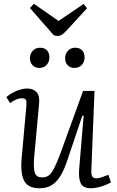

<svg xmlns="http://www.w3.org/2000/svg" viewBox="-20 -992 624 1026"><path d="M14 -473Q27 -485 46 -495.5Q65 -506 85.5 -512.5Q106 -519 124 -519Q158 -519 175.5 -499.5Q193 -480 189 -440L162 -145Q158 -89 167 -66.5Q176 -44 204 -44Q226 -44 240 -54Q254 -64 268.5 -91.5Q283 -119 303 -173L424 -506H485L468 -81Q467 -60 473 -49.5Q479 -39 495 -39Q507 -39 523 -44.5Q539 -50 559 -58L573 -17Q563 -12 549.5 -6Q536 0 521 4.5Q506 9 491.5 11.5Q477 14 466 14Q424 14 411.5 -12.5Q399 -39 403 -88L427 -373L420 -374L342 -142Q325 -89 304.5 -54.5Q284 -20 257 -3Q230 14 191 14Q129 14 108.5 -27Q88 -68 96 -150L121 -427Q123 -450 118.5 -458.5Q114 -467 96 -467Q83 -467 67 -460.5Q51 -454 34 -441ZM140 -681Q140 -704 155 -720.5Q170 -737 193 -737Q218 -737 231 -723Q244 -709 244 -685Q244 -662 229.5 -645.5Q215 -629 190 -629Q168 -629 154 -643.5Q140 -658 140 -681ZM328 -681Q328 -704 343 -720.5Q358 -737 381 -737Q406 -737 419 -723Q432 -709 432 -685Q432 -662 417.5 -645.5Q403 -629 378 -629Q355 -629 341.5 -643.5Q328 -658 328 -681ZM140 -949 161 -972 293 -880 427 -971 445 -948 336 -829Q323 -815 312 -807.5Q301 -800 289 -800Q282 -800 277 -801Q272 -802 267 -804Z"/></svg>

Font: Literata Light
Style: Italic
Weight: 300
Italic angle: -2°
Designer: Latin by Veronika Burian and Jose Scaglione. Greek by Irene Vlachou. Cyrillic by Vera Evstafieva
Foundry: TypeTogether
Version: Version 3.103;gftools[0.9.29]